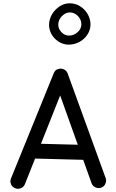

<svg xmlns="http://www.w3.org/2000/svg" viewBox="-20 -1111 712 1181"><path d="M71.3 45.9C77.6 48.8 83.5 50.3 89.8 50.3C101.1 50.3 122.6 45.9 132.8 22.9L195.8 -135.7L491.7 -127.9L543.5 16.6C552.7 40 574.2 45.9 587.4 45.9C592.8 45.9 598.1 44.9 603.5 43C627 33.7 632.8 11.7 632.8 -0.5C632.8 -5.9 631.8 -11.7 629.4 -17.1L396 -659.7C392.1 -669.9 385.3 -677.7 375.5 -683.1C368.2 -687 360.8 -689 353.5 -689C348.6 -689 341.8 -687.5 333 -684.6C323.7 -681.6 316.4 -673.8 311 -661.6L48.3 -15.1C45.4 -8.8 43.9 -2.9 43.9 3.4C43.9 14.6 48.3 35.6 71.3 45.9ZM458.5 -220.7 231.9 -226.6 350.1 -523.9ZM536.6 -960.9C536.6 -982.9 530.8 -1003.9 519.5 -1023.9C496.6 -1063.5 456.1 -1090.8 408.7 -1090.8C386.7 -1090.8 366.2 -1084.5 347.2 -1072.3C308.1 -1046.9 281.7 -1003.9 281.7 -957.5C281.7 -893.1 338.9 -836.4 402.3 -836.4C474.1 -836.4 536.6 -892.6 536.6 -960.9ZM480.5 -961.4C480.5 -943.4 473.1 -927.7 458 -913.6C442.9 -899.4 424.8 -892.1 403.8 -892.1C386.7 -892.1 371.6 -898.9 358.4 -912.6C345.2 -925.8 338.4 -941.4 338.4 -959C338.4 -978.5 345.7 -996.1 360.8 -1011.7C376 -1026.9 391.6 -1034.7 408.7 -1034.7C428.2 -1034.7 445.3 -1027.3 459.5 -1012.2C473.6 -997.1 480.5 -980.5 480.5 -961.4Z"/></svg>

Font: Mikhak Medium
Style: Regular
Weight: 500
Designer: Amin Abedi
Version: Version 3.2